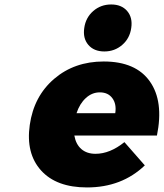

<svg xmlns="http://www.w3.org/2000/svg" viewBox="-20 -823 725 850"><path d="M111.8 -270Q129.9 -397 219.7 -473.9Q309.6 -550.8 439 -550.8Q581.1 -550.8 643.3 -462.6Q705.6 -374.5 674.8 -223.1H309.1Q315.9 -184.1 340.1 -163.1Q364.3 -142.1 402.8 -142.1Q466.8 -142.1 530.8 -193.8L621.1 -90.8Q519 6.8 365.2 6.8Q229.5 6.8 161.6 -68.6Q93.8 -144 111.8 -270ZM318.8 -321.8H490.2Q496.6 -362.3 477.5 -388.2Q458.5 -414.1 421.9 -414.1Q387.2 -414.1 359.9 -388.9Q332.5 -363.8 318.8 -321.8ZM353 -699.2Q359.4 -745.1 392.8 -774.2Q426.3 -803.2 472.2 -803.2Q518.1 -803.2 543 -774.2Q567.9 -745.1 561 -699.2Q554.7 -653.3 521.2 -624.3Q487.8 -595.2 441.9 -595.2Q396 -595.2 371.1 -624.3Q346.2 -653.3 353 -699.2Z"/></svg>

Font: Trueno ExtraBold
Style: Italic
Weight: 800
Designer: Julieta Ulanovsky
Foundry: Julieta Ulanovsky
Version: Version 3.001b | FøM Fix